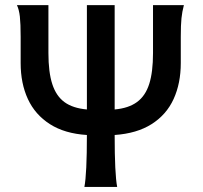

<svg xmlns="http://www.w3.org/2000/svg" viewBox="-20 -733 797 753"><path d="M429.7 -712.9V-303.7Q484.4 -308.6 517.3 -332.8Q550.3 -356.9 565.2 -403.6Q580.1 -450.2 580.1 -524.9V-712.9H701.2Q694.3 -687 691.7 -661.4Q689 -635.7 689 -588.4V-485.8Q689 -406.2 660.9 -344.7Q632.8 -283.2 574.7 -246.3Q516.6 -209.5 429.7 -203.6Q429.7 -50.8 439.5 0H311Q320.8 -50.8 320.8 -203.6Q233.9 -209 175.8 -246.1Q117.7 -283.2 89.4 -344.5Q61 -405.8 61 -485.8V-588.4Q61 -640.1 57.9 -668Q54.7 -695.8 46.4 -712.9H169.9V-524.9Q169.9 -449.7 185.1 -403.1Q200.2 -356.4 232.9 -332.5Q265.6 -308.6 320.8 -303.7V-712.9Z"/></svg>

Font: Lesson One Medium
Style: Regular
Weight: 500
Designer: But Ko, Victor Gaultney, Annie Olsen, Julie Remington, Don Collingsworth, Eric Hays, Becca Hirsbrunner
Version: Version 1.100